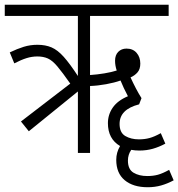

<svg xmlns="http://www.w3.org/2000/svg" viewBox="-20 -642 749 806"><path d="M101 -91 68 -132 275 -291Q242 -338 221 -363Q200 -388 181 -396.5Q162 -405 137 -405Q114 -405 91.5 -398Q69 -391 40 -376L21 -422Q52 -437 79.5 -445.5Q107 -454 137 -454Q171 -454 196.5 -443Q222 -432 247.5 -403.5Q273 -375 307 -323V-575H0V-622H688V-575H358V-327Q388 -329 418 -334Q448 -339 470 -346Q463 -367 463 -387Q463 -411 476.5 -424.5Q490 -438 511 -438Q538 -438 553.5 -420Q569 -402 569 -375Q569 -352 557.5 -338.5Q546 -325 528 -317Q539 -293 550.5 -271Q562 -249 574 -230L564 -204Q482 -183 482 -122Q482 -85 506 -71Q530 -57 563 -57Q587 -57 607.5 -62.5Q628 -68 655 -83L674 -39Q648 -25 621.5 -17.5Q595 -10 565 -10Q547 -10 531 -13Q517 7 517 32Q517 69 540.5 83Q564 97 598 97Q623 97 643 91.5Q663 86 690 71L709 115Q683 129 656.5 136.5Q630 144 600 144Q539 144 503.5 114.5Q468 85 468 29Q468 -2 484 -29Q433 -59 433 -125Q433 -161 453.5 -190.5Q474 -220 517 -238Q508 -255 499.5 -273Q491 -291 486 -304Q461 -295 425.5 -288.5Q390 -282 358 -281V0H307V-258Z"/></svg>

Font: Noto Sans Devanagari UI Condensed Light
Style: Regular
Weight: 300
Width: 3
Designer: Jelle Bosma - Monotype Design Team
Foundry: Monotype Imaging Inc.
Version: Version 2.004; ttfautohint (v1.8.4.7-5d5b)